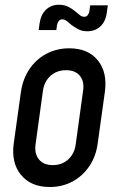

<svg xmlns="http://www.w3.org/2000/svg" viewBox="-20 -756 488 789"><path d="M184.5 12.5Q107.5 12.5 66.5 -37Q25.5 -86.5 36.5 -167L66 -378.5Q74 -432.5 101.5 -472.8Q129 -513 171.2 -535.2Q213.5 -557.5 264.5 -557.5Q342 -557.5 382 -508Q422 -458.5 411 -378.5L381.5 -167Q374.5 -113.5 347 -73Q319.5 -32.5 277.8 -10Q236 12.5 184.5 12.5ZM197 -77.5Q235 -77.5 260.5 -101Q286 -124.5 291 -162L321.5 -383.5Q327 -421.5 308.2 -444.5Q289.5 -467.5 251.5 -467.5Q213.5 -467.5 187.8 -444.5Q162 -421.5 156.5 -383.5L126 -162Q121 -124.5 140 -101Q159 -77.5 197 -77.5ZM339.5 -627.5Q317 -627.5 301 -636.2Q285 -645 275 -652.5Q265 -661 255.5 -668.8Q246 -676.5 236 -676.5Q226.5 -676.5 221.2 -669.5Q216 -662.5 214.5 -653.5L211.5 -632.5H139L142.5 -659Q148 -697 169.5 -716.8Q191 -736.5 222 -736.5Q244 -736.5 260.5 -728.2Q277 -720 287 -711Q298 -702.5 307 -694.8Q316 -687 326 -687Q335.5 -687 341 -694.5Q346.5 -702 347.5 -711L350.5 -734H423L419 -704.5Q414 -667 392.2 -647.2Q370.5 -627.5 339.5 -627.5Z"/></svg>

Font: Mohave Light Medium
Style: Italic
Weight: 500
Italic angle: -8°
Version: Version 2.003